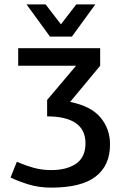

<svg xmlns="http://www.w3.org/2000/svg" viewBox="-20 -720 555 876"><path d="M214 136Q158 136 112 122Q66 108 28 90L57 18Q96 35 133.5 45.5Q171 56 214 56Q285 56 327.5 26.5Q370 -3 370 -66Q370 -128 325.5 -158.5Q281 -189 195 -189V-264L327 -420H63V-500H437V-420L300 -255Q395 -236 438.5 -184Q482 -132 482 -61Q482 35 416.5 85.5Q351 136 214 136ZM415 -700 308 -553H208L101 -700H188L258 -609L328 -700Z"/></svg>

Font: Epunda Sans Medium
Style: Regular
Weight: 500
Designer: Simon Atzbach
Foundry: typofactur
Version: Version 2.204; ttfautohint (v1.8.4.7-5d5b)